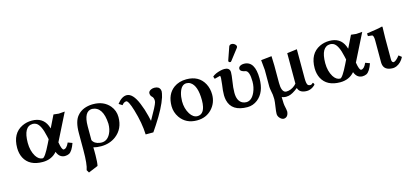

<svg xmlns="http://www.w3.org/2000/svg" viewBox="-72 -1241 4397 2048"><g transform="rotate(-15 2126.0 -217.0)"><path d="M384.8 -206.1 377 -241.2Q349.1 -372.1 299.3 -398.9Q281.7 -407.7 262.2 -408.2Q159.7 -406.2 159.2 -226.1Q159.2 -138.2 197.3 -75.7Q228.5 -26.9 271 -25.9Q296.4 -25.9 362.8 -161.1Q367.2 -169.9 372.1 -180.2ZM262.2 -444.8Q381.8 -444.8 424.8 -343.3Q431.2 -328.1 436 -312L502.9 -448.2Q541.5 -442.4 560.1 -441.9Q579.6 -441.9 627 -446.8L475.1 -144L477.1 -146Q490.7 -60.1 512.2 -59.1Q544.4 -59.1 570.8 -117.7Q571.8 -119.6 571.8 -120.1L620.1 -102.1Q590.3 -17.6 553.7 2Q533.7 11.7 506.8 12.2Q445.8 10.7 420.9 -57.1Q361.8 11.7 263.2 12.2Q115.7 12.2 61 -92.3Q36.6 -140.1 36.1 -202.1Q36.1 -364.3 155.3 -421.4Q204.6 -444.8 262.2 -444.8Z M1043.5 -200.2Q1034.2 -391.6 914.6 -398.9Q823.2 -396.5 822.8 -231.9V-79.1Q842.8 -35.6 904.3 -27.3Q913.6 -25.9 922.9 -25.9Q986.3 -25.9 1020.5 -93.8Q1043.5 -139.6 1043.5 -200.2ZM814.5 204.1 708.5 248 690.9 217.8Q712.9 159.7 712.9 2.9V-186Q712.9 -314 760.3 -370.1Q766.6 -377.4 774.9 -386.2Q829.6 -439.9 925.8 -444.8Q933.1 -445.3 939.5 -444.8Q1054.7 -444.8 1120.1 -368.2Q1165.5 -313.5 1165.5 -242.2Q1165.5 -112.3 1071.8 -41Q1002.9 10.7 908.7 11.2Q859.4 11.2 822.8 1Q822.8 6.3 823.2 17.6Q823.7 30.3 823.7 36.1V86.9Q823.2 169.4 814.5 204.1Z M1615.2 -444.8Q1666.5 -444.8 1678.7 -405.3Q1681.2 -396.5 1681.6 -388.2Q1681.2 -369.6 1668.5 -324.2Q1633.3 -216.3 1528.3 -56.2Q1507.3 -23.9 1482.4 12.2H1397.5Q1393.1 -114.3 1347.7 -266.6Q1313 -381.3 1288.6 -382.8Q1261.7 -381.8 1240.2 -353L1202.6 -377Q1253.9 -444.3 1308.6 -444.8Q1377 -444.8 1429.7 -315.9Q1440.9 -288.1 1455.6 -246.1Q1481 -161.6 1490.2 -112.8Q1574.2 -258.3 1583 -293.5Q1585 -302.7 1585.4 -309.1Q1585 -345.2 1566.4 -359.9Q1549.8 -374 1549.3 -400.9Q1549.3 -422.9 1577.1 -436.5Q1594.2 -444.8 1615.2 -444.8Z M1958 -402.8Q1901.9 -402.8 1877 -321.3Q1864.3 -278.8 1863.8 -229Q1863.8 -148.4 1901.9 -86.9Q1935.5 -33.7 1982.9 -33.2Q2046.4 -33.2 2064.9 -114.7Q2071.8 -145 2071.8 -184.1Q2071.8 -347.2 2001.5 -390.6Q1981.9 -402.8 1958 -402.8ZM1742.2 -207Q1742.2 -338.4 1829.1 -402.3Q1886.2 -443.4 1967.8 -443.8Q2106.4 -443.8 2164.6 -335Q2192.9 -280.8 2192.9 -215.8Q2192.9 -124 2131.8 -58.1Q2067.9 9.8 1966.8 9.8Q1846.2 9.8 1782.2 -81.1Q1742.7 -139.2 1742.2 -207Z M2530.8 -682.1Q2555.7 -682.1 2573.7 -661.6Q2581.1 -652.3 2581.5 -644Q2580.6 -634.8 2576.7 -628.9L2482.4 -506.8Q2476.1 -499.5 2471.7 -499Q2457.5 -499 2452.1 -509.8Q2451.7 -511.7 2451.7 -513.2Q2452.1 -519 2452.6 -522L2502.4 -665Q2509.8 -681.2 2530.8 -682.1ZM2725.6 -250Q2725.6 -97.7 2635.3 -26.9Q2585.4 11.7 2524.4 12.2Q2349.6 12.2 2318.8 -120.1Q2313 -146 2312.5 -174.8Q2312.5 -225.6 2322.8 -291Q2329.6 -349.6 2329.6 -360.8Q2329.6 -384.8 2325.7 -386.2L2262.7 -370.1L2253.4 -397Q2283.2 -424.3 2345.7 -439.5Q2369.1 -444.8 2387.7 -444.8Q2439 -444.8 2447.3 -406.2Q2448.2 -399.9 2448.7 -394Q2448.7 -361.8 2438.5 -296.9Q2426.8 -228 2426.8 -171.9Q2426.8 -82 2480.5 -52.7Q2500.5 -42.5 2524.4 -42Q2585 -42 2620.6 -121.6Q2644.5 -175.8 2644.5 -237.8Q2644 -352.5 2602.5 -363.8Q2544.9 -372.6 2543.5 -404.8Q2543.5 -429.2 2574.7 -440.4Q2588.9 -444.8 2605.5 -444.8Q2725.1 -443.4 2725.6 -250Z M3081.5 -47.9Q3020 1.5 2976.6 9.3Q2962.4 11.7 2948.2 12.2Q2922.9 11.7 2902.3 2.9Q2902.8 14.2 2903.3 37.1Q2903.8 77.6 2907.2 96.2Q2918.9 147.9 2919.4 168Q2913.6 228 2866.2 231.9Q2842.3 231.9 2820.3 206.5Q2803.7 186.5 2803.2 163.1Q2803.2 136.7 2810.5 91.8Q2820.3 26.4 2820.3 3.9Q2820.3 -4.4 2818.8 -22.9Q2817.9 -38.1 2817.4 -45.9Q2816.4 -56.2 2811 -81.1Q2803.2 -121.6 2803.2 -137.2V-323.2L2792.5 -434.1L2910.2 -446.8Q2910.2 -445.8 2913.6 -342.8V-149.9Q2913.6 -59.1 2952.6 -43.5Q2959.5 -41 2966.3 -41Q3016.6 -41 3062 -79.1Q3073.2 -88.9 3080.6 -98.1V-434.1L3190.4 -448.2V-126Q3190.4 -64 3206.1 -49.8Q3215.8 -42 3230.5 -42Q3246.1 -42 3257.3 -55.2Q3260.3 -57.1 3261.2 -58.1Q3267.1 -58.1 3272.9 -43.9Q3274.4 -40 3274.4 -38.1Q3274.4 -31.2 3251 -14.2Q3217.3 9.3 3181.2 9.8Q3106.9 9.8 3086.9 -38.1Q3085 -43.5 3083.5 -47.9Z M3669.9 -206.1 3662.1 -241.2Q3634.3 -372.1 3584.5 -398.9Q3566.9 -407.7 3547.4 -408.2Q3444.8 -406.2 3444.3 -226.1Q3444.3 -138.2 3482.4 -75.7Q3513.7 -26.9 3556.2 -25.9Q3581.5 -25.9 3647.9 -161.1Q3652.3 -169.9 3657.2 -180.2ZM3547.4 -444.8Q3667 -444.8 3710 -343.3Q3716.3 -328.1 3721.2 -312L3788.1 -448.2Q3826.7 -442.4 3845.2 -441.9Q3864.7 -441.9 3912.1 -446.8L3760.3 -144L3762.2 -146Q3775.9 -60.1 3797.4 -59.1Q3829.6 -59.1 3856 -117.7Q3856.9 -119.6 3856.9 -120.1L3905.3 -102.1Q3875.5 -17.6 3838.9 2Q3818.8 11.7 3792 12.2Q3731 10.7 3706.1 -57.1Q3647 11.7 3548.3 12.2Q3400.9 12.2 3346.2 -92.3Q3321.8 -140.1 3321.3 -202.1Q3321.3 -364.3 3440.4 -421.4Q3489.7 -444.8 3547.4 -444.8Z M4022 -320.8Q4022 -377.4 4003.9 -382.3Q4001.5 -382.8 4000 -382.8L3959 -387.2L3957 -417Q4090.8 -435.5 4127.9 -446.8Q4133.8 -445.8 4134.8 -443.8Q4134.8 -442.4 4131.8 -321.3V-83Q4131.8 -55.2 4147.9 -48.8Q4150.4 -48.3 4151.9 -47.9Q4177.7 -49.3 4220.7 -104L4252 -79.1Q4221.7 -20 4170.4 2.9Q4149.9 11.7 4130.9 12.2Q4028.8 12.2 4022.5 -69.8Q4022 -76.7 4022 -83Z"/></g></svg>

Font: Linux Libertine O
Style: Semibold
Weight: 700
Designer: Philipp H. Poll
Foundry: Philipp H. Poll
Version: Version 5.0.0